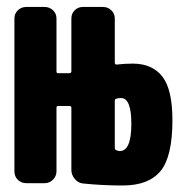

<svg xmlns="http://www.w3.org/2000/svg" viewBox="-20 -540 540 566"><path d="M333 -94.7Q367.2 -94.7 367.2 -174.8Q367.2 -251 336.9 -251Q330.1 -251 322.3 -249Q318.4 -248 318.4 -242.2V-103.5Q318.4 -98.6 324.2 -96.7Q330.1 -94.7 333 -94.7ZM371.1 -352.5Q428.7 -352.5 458.5 -314.5Q488.3 -276.4 488.3 -185.5Q488.3 -78.1 453.1 -35.6Q418 6.8 341.8 6.8Q282.2 6.8 225.6 1Q210.9 0 200.7 -12.2Q190.4 -24.4 190.4 -39.1V-222.7Q190.4 -227.5 184.6 -227.5H151.4Q146.5 -227.5 146.5 -222.7V-35.2Q146.5 -20.5 136.2 -10.3Q126 0 111.3 0H57.6Q43 0 32.7 -9.8Q22.5 -19.5 22.5 -35.2V-485.4Q22.5 -500 32.7 -509.8Q43 -519.5 57.6 -519.5H111.3Q126 -519.5 136.2 -509.8Q146.5 -500 146.5 -485.4V-329.1Q146.5 -324.2 151.4 -324.2H184.6Q189.5 -324.2 190.4 -329.1V-485.4Q190.4 -500 200.2 -509.8Q210 -519.5 224.6 -519.5H283.2Q297.9 -519.5 308.1 -509.8Q318.4 -500 318.4 -485.4V-355.5Q318.4 -350.6 323.2 -349.6Q346.7 -352.5 371.1 -352.5Z"/></svg>

Font: Rounded-L Mgen+ 1mn bold
Style: Bold
Weight: 700
Designer: [Source Han Sans]
Ryoko NISHIZUKA  (kana & ideographs); Paul D. Hunt (Latin, Greek & Cyrillic); Wenlong ZHANG  (bopomofo
Version: Version 1.059.20150602